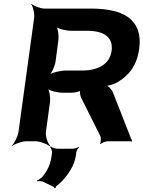

<svg xmlns="http://www.w3.org/2000/svg" viewBox="-20 -757 769 1029"><path d="M726 -496C731 -531 729 -562 721 -589C695 -672 613 -711 464 -711H219C195 -711 160 -725 149 -737L147 -735C157 -722 166 -685 163 -661L79 -50C76 -26 57 11 43 24L44 26C59 14 98 0 122 0H169C193 0 231 14 245 26L249 24C236 11 223 -26 226 -50L248 -210C251 -234 245 -274 234 -286L232 -284C242 -271 288 -260 318 -260H363C377 -260 409 -266 415 -273L412 -275C405 -268 410 -242 415 -233L518 -27C522 -18 521 6 516 13L519 15C525 8 548 0 559 0H682C683 0 684 2 685 3L688 0C687 -1 686 -2 686 -4L687 -5L686 -9C686 -9 685 -10 684 -10L586 -260C580 -277 559 -299 545 -301L544 -298C560 -295 595 -307 611 -317C671 -353 714 -406 726 -496ZM578 -484C568 -414 508 -379 419 -379H334C304 -379 256 -368 242 -355L243 -353C258 -365 275 -405 278 -429L293 -542C296 -566 291 -606 280 -618L277 -616C287 -603 333 -592 363 -592H448C540 -592 588 -555 578 -484ZM213 218 267 244C269 245 272 250 272 252L278 251C278 249 279 244 280 242C292 233 303 223 314 212C347 176 379 130 387 75L389 58C390 49 398 37 404 33L402 30C396 34 381 40 371 40H288C276 40 257 33 252 28L248 31C253 36 260 51 259 61L256 82C250 128 231 161 208 190C201 198 184 209 177 211L179 215C185 213 203 213 213 218Z"/></svg>

Font: Asimov
Style: EdgeWideIt
Weight: 500
Designer: Google
Version: Version 2.000980: 2014